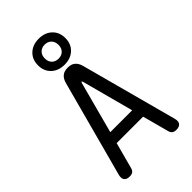

<svg xmlns="http://www.w3.org/2000/svg" viewBox="-295 -1087 1191 1191"><g transform="rotate(-45 300.0 -492.0)"><path d="M204 -270H396L305 -611Q303 -617 300 -617Q297 -617 295 -611ZM463 -19 416 -194H184L137 -19Q133 -5 123.5 2.5Q114 10 95 10Q69 10 58 -4.5Q47 -19 55 -48L225 -681Q233 -710 251 -725Q269 -740 300 -740Q331 -740 349 -725Q367 -710 375 -681L545 -48Q553 -19 542 -4.5Q531 10 505 10Q486 10 476.5 2.5Q467 -5 463 -19ZM300 -766Q246 -766 213 -797.5Q180 -829 180 -880Q180 -931 213 -962.5Q246 -994 300 -994Q354 -994 387 -962.5Q420 -931 420 -880Q420 -829 387 -797.5Q354 -766 300 -766ZM300 -819Q327 -819 343.5 -835.5Q360 -852 360 -880Q360 -908 343.5 -925Q327 -942 300 -942Q273 -942 256.5 -925Q240 -908 240 -880Q240 -852 256.5 -835.5Q273 -819 300 -819Z"/></g></svg>

Font: Maple Mono NF
Style: Regular
Weight: 400
Monospace: yes
Designer: subframe7536
Version: Version 7.000